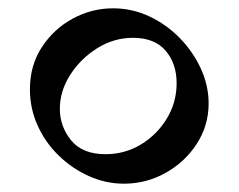

<svg xmlns="http://www.w3.org/2000/svg" viewBox="-20 -521 574 462"><path d="M252 -501Q298 -501 339.5 -481.5Q381 -462 413 -429Q445 -396 463.5 -355.5Q482 -315 482 -272Q482 -219 453.5 -175Q425 -131 378.5 -105Q332 -79 278 -79Q235 -79 194.5 -97Q154 -115 121.5 -146.5Q89 -178 70.5 -219Q52 -260 52 -306Q52 -364 81 -408Q110 -452 155.5 -476.5Q201 -501 252 -501ZM300 -430Q254 -430 214 -405Q174 -380 149 -341Q124 -302 124 -259Q124 -217 151 -183.5Q178 -150 234 -150Q280 -150 318.5 -173Q357 -196 381 -235Q405 -274 405 -321Q405 -368 378.5 -399Q352 -430 300 -430Z"/></svg>

Font: Tiro Devanagari Hindi
Style: Regular
Weight: 400
Designer: Devanagari: John Hudson & Fiona Ross. Latin: John Hudson.
Foundry: Tiro Typeworks Ltd.
Version: Version 1.52